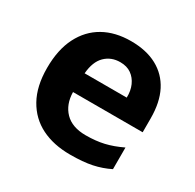

<svg xmlns="http://www.w3.org/2000/svg" viewBox="-129 -696 857 845"><g transform="rotate(30 299.5 -273.5)"><path d="M308 -557Q386 -557 440.5 -527.5Q495 -498 523.5 -442.5Q552 -387 552 -305V-235H198Q199 -173 235.5 -135.5Q272 -98 341 -98Q392 -98 433 -107.5Q474 -117 520 -139V-29Q480 -9 435 0.5Q390 10 324 10Q240 10 178 -21Q116 -52 81 -114.5Q46 -177 46 -270Q46 -363 78.5 -427Q111 -491 169.5 -524Q228 -557 308 -557ZM313 -453Q267 -453 236.5 -423Q206 -393 201 -332H415Q416 -367 404 -394Q392 -421 369.5 -437Q347 -453 313 -453Z"/></g></svg>

Font: Noto Sans Hebrew Thin
Style: Bold
Weight: 700
Version: Version 3.001